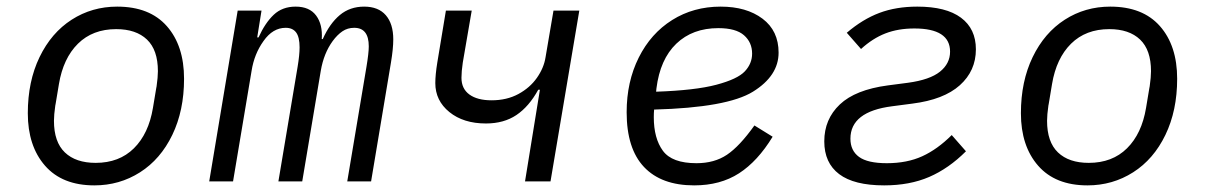

<svg xmlns="http://www.w3.org/2000/svg" viewBox="-20 -548 3640 580"><path d="M64 -206Q64 -302 99.5 -375.5Q135 -449 196.5 -488.5Q258 -528 334 -528Q432 -528 484 -469Q536 -410 536 -310Q536 -214 500.5 -140.5Q465 -67 403 -27.5Q341 12 265 12Q168 12 116 -47.5Q64 -107 64 -206ZM442 -222 452 -282 453 -287Q457 -315 457 -333Q457 -397 424 -428.5Q391 -460 331 -460Q260 -460 215.5 -416Q171 -372 158 -294L148 -234L147 -229Q143 -201 143 -183Q143 -119 176 -87.5Q209 -56 269 -56Q340 -56 384.5 -100Q429 -144 442 -222Z M612 0 698 -516H770L757 -435H761Q781 -479 807 -503.5Q833 -528 873 -528Q915 -528 935 -501Q955 -474 952 -430H955Q976 -477 1006.5 -502.5Q1037 -528 1080 -528Q1123 -528 1145.5 -502Q1168 -476 1168 -429Q1168 -401 1161 -359L1101 0H1029L1087 -346Q1094 -388 1094 -408Q1094 -436 1083 -450Q1072 -464 1050 -464Q1030 -464 1014.5 -453.5Q999 -443 985 -424Q958 -387 949 -334L893 0H821L879 -346Q885 -382 885 -405Q885 -436 874.5 -450Q864 -464 843 -464Q804 -464 776 -424Q748 -385 740 -334L684 0Z M1611 -277H1606Q1578 -226 1540 -200.5Q1502 -175 1448 -175Q1380 -175 1337.5 -209.5Q1295 -244 1295 -297Q1295 -322 1301 -359L1327 -516H1405L1378 -359Q1374 -332 1374 -313Q1374 -280 1398 -262.5Q1422 -245 1465 -245Q1511 -245 1546 -264Q1581 -283 1602 -313Q1623 -343 1628 -375L1652 -516H1730L1643 0H1566Z M1873 -209Q1873 -301 1909.5 -374Q1946 -447 2010.5 -487.5Q2075 -528 2157 -528Q2235 -528 2283.5 -491.5Q2332 -455 2332 -389Q2332 -319 2254.5 -271Q2177 -223 1956 -217Q1955 -207 1955 -194Q1955 -130 1982.5 -92.5Q2010 -55 2084 -55Q2138 -55 2176 -80.5Q2214 -106 2259 -169L2314 -135Q2269 -61 2212.5 -24.5Q2156 12 2077 12Q1978 12 1925.5 -43.5Q1873 -99 1873 -209ZM1963 -281 1962 -271Q2080 -275 2144 -292Q2208 -309 2230 -332.5Q2252 -356 2252 -386Q2252 -420 2227.5 -441.5Q2203 -463 2150 -463Q2072 -463 2023 -416Q1974 -369 1963 -281Z M2470 -121Q2470 -188 2517 -232.5Q2564 -277 2662 -290L2723 -298Q2789 -307 2819.5 -331.5Q2850 -356 2850 -392Q2850 -462 2742 -462Q2693 -462 2654.5 -447Q2616 -432 2581 -400L2538 -449Q2586 -490 2636.5 -509Q2687 -528 2751 -528Q2838 -528 2883 -494.5Q2928 -461 2928 -399Q2928 -334 2879.5 -290.5Q2831 -247 2736 -235L2675 -227Q2612 -219 2580.5 -194.5Q2549 -170 2549 -129Q2549 -93 2575 -74Q2601 -55 2659 -55Q2720 -55 2766 -76Q2812 -97 2855 -140L2898 -91Q2846 -39 2787 -13.5Q2728 12 2651 12Q2560 12 2515 -22Q2470 -56 2470 -121Z M3064 -206Q3064 -302 3099.5 -375.5Q3135 -449 3196.5 -488.5Q3258 -528 3334 -528Q3432 -528 3484 -469Q3536 -410 3536 -310Q3536 -214 3500.5 -140.5Q3465 -67 3403 -27.5Q3341 12 3265 12Q3168 12 3116 -47.5Q3064 -107 3064 -206ZM3442 -222 3452 -282 3453 -287Q3457 -315 3457 -333Q3457 -397 3424 -428.5Q3391 -460 3331 -460Q3260 -460 3215.5 -416Q3171 -372 3158 -294L3148 -234L3147 -229Q3143 -201 3143 -183Q3143 -119 3176 -87.5Q3209 -56 3269 -56Q3340 -56 3384.5 -100Q3429 -144 3442 -222Z"/></svg>

Font: iA Writer Mono V
Style: Regular
Weight: 400
Italic angle: -9.5°
Designer: Mike Abbink, Paul van der Laan, Pieter van Rosmalen
Foundry: Bold Monday
Version: Version 2.000